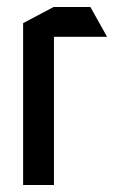

<svg xmlns="http://www.w3.org/2000/svg" viewBox="-20 -528 332 548"><path d="M46 0V-462L133 -508H134V0ZM134 -423V-508H238L285 -424V-423Z"/></svg>

Font: Foldit
Style: Regular
Weight: 400
Version: Version 1.003